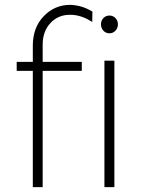

<svg xmlns="http://www.w3.org/2000/svg" viewBox="-20 -771 595 791"><path d="M48.8 -479V-516.1H115.2V-583Q115.2 -657.7 160.2 -704.3Q205.1 -751 269 -751Q318.4 -749.5 360.8 -723.1L359.9 -680.2Q315.4 -710 270 -710Q220.7 -710.9 188.2 -676.5Q155.8 -642.1 155.8 -586.9V-516.1H316.9V-479H155.8V0H115.2V-479ZM396 -670.9Q396 -686 406 -696.5Q416 -707 431.2 -707Q445.3 -707 455.6 -696.5Q465.8 -686 465.8 -670.9Q465.8 -655.3 455.6 -644.5Q445.3 -633.8 431.2 -633.8Q416 -633.8 406 -644.5Q396 -655.3 396 -670.9ZM410.2 0V-521H451.2V0Z"/></svg>

Font: Trueno UltraLight
Style: Regular
Weight: 250
Designer: Julieta Ulanovsky
Foundry: Julieta Ulanovsky
Version: Version 3.001b | FøM Fix